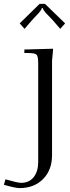

<svg xmlns="http://www.w3.org/2000/svg" viewBox="-90 -716 358 985"><path d="M141 -696 244 -596 219 -568 182 -611Q174 -620 162.5 -631.5Q151 -643 145.5 -649Q140 -655 135 -662.5Q130 -670 129 -675H125Q124 -670 119 -662.5Q114 -655 109 -649.5Q104 -644 92 -631.5Q80 -619 73 -611L36 -568L11 -596L113 -696ZM10 249Q-10 249 -70 232L-62 204Q1 222 18 222Q60 222 83 192.5Q106 163 106 115V-391Q106 -427 97.5 -435.5Q89 -444 53 -444H35V-462L182 -466V-458Q177 -408 177 -405V80Q177 156 131 202.5Q85 249 10 249Z"/></svg>

Font: Foglihten068fMac
Style: Regular
Weight: 500
Designer: gluk (gluksza@wp.pl)
Foundry: gluk (gluksza@wp.pl)
Version: Version 0.68